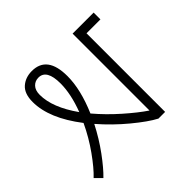

<svg xmlns="http://www.w3.org/2000/svg" viewBox="-196 -903 1278 1278"><g transform="rotate(-45 443.5 -263.5)"><path d="M92 157 46 111Q94 66 154 -18Q214 -102 258 -196Q117 -379 117 -534Q117 -612 157.5 -648Q198 -684 259 -684Q403 -684 403 -492Q403 -366 335 -208Q402 -129 482.5 -58Q563 13 627 56V-668H825V-604H694V136H631Q568 103 475.5 26.5Q383 -50 304 -141Q257 -49 198 31.5Q139 112 92 157ZM289 -267Q336 -391 336 -490Q336 -622 259 -622Q227 -622 205.5 -599.5Q184 -577 184 -534Q184 -415 289 -267Z"/></g></svg>

Font: Zaghawa Beria
Style: Regular
Weight: 400
Designer: Anonymous
Foundry: Designed by a volunteer who chooses to remain anonymous, in cooperation with SIL International and the Mission Protestan
Version: Version 1.001